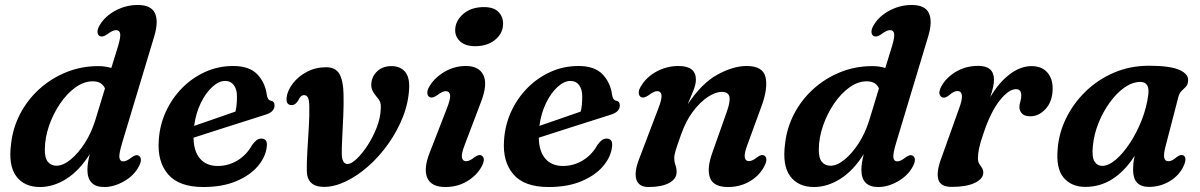

<svg xmlns="http://www.w3.org/2000/svg" viewBox="-20 -739 4820 771"><path d="M599.5 -593.5 471 -167Q457 -120.5 459.5 -105.8Q462 -91 475 -91Q488.5 -91 508.5 -107Q526.5 -120.5 537.5 -113.5Q554.5 -102 537 -69.5Q517.5 -33.5 477.8 -10.8Q438 12 398.5 12Q331 12 331 -57.5Q331 -82 340.5 -120Q298 -53 246 -20.5Q194 12 141 12Q77 12 45 -31.5Q13 -75 24.5 -161.5Q31.5 -225.5 61 -282Q90.5 -338.5 138 -381.5Q185.5 -424.5 246 -449Q306.5 -473.5 374.5 -473.5Q403.5 -473.5 427 -466L454 -553.5Q465 -590 462.5 -604Q460 -618 446 -618Q432.5 -618 411 -601.5Q391.5 -588 380 -594.5Q372 -599 371.5 -610.8Q371 -622.5 380.5 -638Q401.5 -674 443.8 -696.5Q486 -719 533 -719Q586.5 -719 602 -686.5Q617.5 -654 599.5 -593.5ZM160 -139.5Q159.5 -104 172.5 -88.8Q185.5 -73.5 207 -73.5Q233 -73.5 263 -97.8Q293 -122 319.8 -163.2Q346.5 -204.5 362.5 -256L401.5 -384Q389 -412.5 352.5 -412.5Q317 -412.5 283 -388Q249 -363.5 221.5 -323.2Q194 -283 177.2 -234.8Q160.5 -186.5 160 -139.5Z M1051 -148Q1046.5 -109 1015.8 -72.2Q985 -35.5 929.5 -11.8Q874 12 796.5 12Q699 12 655.2 -38.8Q611.5 -89.5 617.5 -174.5Q621 -235.5 645.5 -289.5Q670 -343.5 710.8 -385Q751.5 -426.5 804 -450.2Q856.5 -474 916.5 -474Q981 -474 1013 -440.8Q1045 -407.5 1051.5 -357.5Q1055 -337 1066.5 -335Q1082.5 -332.5 1082.5 -315.5Q1082.5 -304 1074 -294Q1065.5 -284 1043 -277.5Q1018 -269.5 982 -258Q946 -246.5 905.8 -233.8Q865.5 -221 826.8 -208.5Q788 -196 757 -186Q758.5 -129 784.2 -100.8Q810 -72.5 854 -72.5Q897 -72.5 933.8 -94.8Q970.5 -117 992.5 -157Q1003.5 -171.5 1011.5 -177Q1019.5 -182.5 1030 -182.5Q1056 -182 1051 -148ZM884 -414Q859 -414 832.8 -390.2Q806.5 -366.5 786.5 -325.8Q766.5 -285 759.5 -233.5Q798.5 -247 844.5 -262.8Q890.5 -278.5 925.5 -291Q931.5 -315.5 931.5 -350.5Q932 -379.5 919.2 -396.8Q906.5 -414 884 -414Z M1212 -54.5Q1211.5 -85 1214.2 -131.8Q1217 -178.5 1220 -227.5Q1223 -276.5 1222 -314Q1221.5 -337.5 1216.5 -347.2Q1211.5 -357 1201 -357Q1187 -357 1178.5 -337Q1167 -317 1151.5 -317Q1127.5 -317 1131 -347.5Q1134.5 -376 1156 -404Q1177.5 -432 1212.2 -450.5Q1247 -469 1289.5 -469Q1327.5 -469 1343 -442Q1358.5 -415 1359.5 -360.5Q1360.5 -321.5 1358.5 -274Q1356.5 -226.5 1354.2 -184.5Q1352 -142.5 1352.5 -120.5Q1353 -80.5 1376 -80.5Q1390.5 -80.5 1412.2 -101Q1434 -121.5 1455.8 -154.8Q1477.5 -188 1492.8 -227Q1508 -266 1509 -303Q1510 -321 1506.2 -330Q1502.5 -339 1492 -351Q1482 -362.5 1476 -374.5Q1470 -386.5 1471 -402.5Q1473 -432.5 1495 -453Q1517 -473.5 1551.5 -473.5Q1586.5 -473.5 1605.8 -451.8Q1625 -430 1623 -385.5Q1620.5 -327 1598 -269.8Q1575.5 -212.5 1539.5 -161.8Q1503.5 -111 1459.5 -72Q1415.5 -33 1369.2 -10.8Q1323 11.5 1281 11.5Q1212.5 11.5 1212 -54.5Z M1888 -553.5Q1848 -553.5 1827 -573.5Q1806 -593.5 1808 -622.5Q1810 -657 1841.2 -683.8Q1872.5 -710.5 1923.5 -710.5Q1964.5 -710.5 1983.2 -689.5Q2002 -668.5 2000 -638.5Q1998 -603 1967 -578.2Q1936 -553.5 1888 -553.5ZM1846 -157Q1832 -121 1835 -106.2Q1838 -91.5 1852 -91.5Q1865 -91.5 1885.5 -107.5Q1903 -121 1914.5 -114Q1931.5 -103 1914 -70Q1894 -34 1855.5 -11Q1817 12 1768.5 12Q1711.5 12 1695.8 -25Q1680 -62 1705.5 -126L1775 -305Q1790 -343.5 1787.2 -358.2Q1784.5 -373 1770 -373Q1757 -373 1735.5 -356.5Q1716 -343 1704.5 -349.5Q1696.5 -354 1696 -366Q1695.5 -378 1705 -393Q1725.5 -427.5 1765.2 -450.8Q1805 -474 1851 -474Q1903.5 -474 1921.2 -437.2Q1939 -400.5 1911.5 -329.5Z M2437.5 -148Q2433 -109 2402.2 -72.2Q2371.5 -35.5 2316 -11.8Q2260.5 12 2183 12Q2085.5 12 2041.8 -38.8Q1998 -89.5 2004 -174.5Q2007.5 -235.5 2032 -289.5Q2056.5 -343.5 2097.2 -385Q2138 -426.5 2190.5 -450.2Q2243 -474 2303 -474Q2367.5 -474 2399.5 -440.8Q2431.5 -407.5 2438 -357.5Q2441.5 -337 2453 -335Q2469 -332.5 2469 -315.5Q2469 -304 2460.5 -294Q2452 -284 2429.5 -277.5Q2404.5 -269.5 2368.5 -258Q2332.5 -246.5 2292.2 -233.8Q2252 -221 2213.2 -208.5Q2174.5 -196 2143.5 -186Q2145 -129 2170.8 -100.8Q2196.5 -72.5 2240.5 -72.5Q2283.5 -72.5 2320.2 -94.8Q2357 -117 2379 -157Q2390 -171.5 2398 -177Q2406 -182.5 2416.5 -182.5Q2442.5 -182 2437.5 -148ZM2270.5 -414Q2245.5 -414 2219.2 -390.2Q2193 -366.5 2173 -325.8Q2153 -285 2146 -233.5Q2185 -247 2231 -262.8Q2277 -278.5 2312 -291Q2318 -315.5 2318 -350.5Q2318.5 -379.5 2305.8 -396.8Q2293 -414 2270.5 -414Z M2553.5 -349.5Q2545.5 -354.5 2545 -366.2Q2544.5 -378 2554 -393Q2575.5 -429.5 2616.5 -451.8Q2657.5 -474 2704.5 -474Q2774.5 -474 2774.5 -419.5Q2774.5 -401 2765 -377Q2755.5 -353 2741.5 -320Q2798 -405 2861.2 -439.5Q2924.5 -474 2978 -474Q3043.5 -474 3054 -429.5Q3064.5 -385 3038 -312.5L2980.5 -155.5Q2968 -121.5 2970.8 -106.8Q2973.5 -92 2987.5 -92Q3001 -92 3020.5 -107.5Q3038 -121 3049.5 -114Q3066 -103 3048.5 -70Q3029 -33 2990.2 -10.5Q2951.5 12 2903.5 12Q2845 12 2831.2 -24.8Q2817.5 -61.5 2840 -124.5L2898 -288.5Q2913.5 -331.5 2909 -350.8Q2904.5 -370 2878.5 -370Q2853.5 -370 2822.5 -349.8Q2791.5 -329.5 2762.5 -291Q2733.5 -252.5 2714.5 -197.5Q2699.5 -155.5 2693.5 -136Q2687.5 -116.5 2687.5 -103.5Q2687.5 -89.5 2692.2 -76.8Q2697 -64 2697 -48Q2697 -20.5 2666.8 -4.2Q2636.5 12 2584.5 12Q2544.5 12 2535.2 -18.8Q2526 -49.5 2548 -104.5L2624 -304.5Q2639 -343.5 2636.2 -358.2Q2633.5 -373 2619 -373Q2606 -373 2584.5 -356.5Q2565 -343 2553.5 -349.5Z M3707.5 -593.5 3579 -167Q3565 -120.5 3567.5 -105.8Q3570 -91 3583 -91Q3596.5 -91 3616.5 -107Q3634.5 -120.5 3645.5 -113.5Q3662.5 -102 3645 -69.5Q3625.5 -33.5 3585.8 -10.8Q3546 12 3506.5 12Q3439 12 3439 -57.5Q3439 -82 3448.5 -120Q3406 -53 3354 -20.5Q3302 12 3249 12Q3185 12 3153 -31.5Q3121 -75 3132.5 -161.5Q3139.5 -225.5 3169 -282Q3198.5 -338.5 3246 -381.5Q3293.5 -424.5 3354 -449Q3414.5 -473.5 3482.5 -473.5Q3511.5 -473.5 3535 -466L3562 -553.5Q3573 -590 3570.5 -604Q3568 -618 3554 -618Q3540.5 -618 3519 -601.5Q3499.5 -588 3488 -594.5Q3480 -599 3479.5 -610.8Q3479 -622.5 3488.5 -638Q3509.5 -674 3551.8 -696.5Q3594 -719 3641 -719Q3694.5 -719 3710 -686.5Q3725.5 -654 3707.5 -593.5ZM3268 -139.5Q3267.5 -104 3280.5 -88.8Q3293.5 -73.5 3315 -73.5Q3341 -73.5 3371 -97.8Q3401 -122 3427.8 -163.2Q3454.5 -204.5 3470.5 -256L3509.5 -384Q3497 -412.5 3460.5 -412.5Q3425 -412.5 3391 -388Q3357 -363.5 3329.5 -323.2Q3302 -283 3285.2 -234.8Q3268.5 -186.5 3268 -139.5Z M3765.5 -347.5Q3757.5 -349.5 3753.5 -359Q3749.5 -368.5 3756.5 -384.5Q3773 -422 3814.2 -448.2Q3855.5 -474.5 3908.5 -474.5Q3971.5 -474.5 3971.5 -418.5Q3971.5 -404 3967.2 -386.2Q3963 -368.5 3956.5 -349Q3992 -409 4035.2 -441.2Q4078.5 -473.5 4122 -473.5Q4163 -473.5 4185.2 -448.5Q4207.5 -423.5 4207 -382Q4206.5 -332 4179.2 -302Q4152 -272 4117.5 -272Q4093.5 -272 4083.5 -283.5Q4073.5 -295 4073.5 -308Q4073.5 -319.5 4077.2 -331Q4081 -342.5 4081 -355.5Q4081 -381 4060 -381Q4030.5 -381 3994.2 -335.2Q3958 -289.5 3929 -202.5Q3916.5 -166.5 3911.8 -144.2Q3907 -122 3907 -103.5Q3907 -90 3912.2 -81.5Q3917.5 -73 3923 -65Q3928.5 -57 3928.5 -46Q3928.5 -21 3894.8 -4.8Q3861 11.5 3802 11.5Q3755.5 11.5 3747.5 -19.8Q3739.5 -51 3761.5 -108L3831 -302.5Q3845 -339.5 3842.5 -356.5Q3840 -373.5 3824.5 -373.5Q3811 -373.5 3793 -358Q3776.5 -344 3765.5 -347.5Z M4660 -150Q4652 -119 4655.2 -105.2Q4658.5 -91.5 4671.5 -91.5Q4680 -91.5 4687.2 -95.5Q4694.5 -99.5 4705 -108Q4721 -120.5 4732 -115Q4748 -106 4733 -72.5Q4716 -35 4677.8 -11.8Q4639.5 11.5 4593.5 11.5Q4530 11.5 4530 -57.5Q4530 -69.5 4531.2 -82.8Q4532.5 -96 4536.5 -113.5Q4456 11.5 4338.5 11.5Q4282 11.5 4250.8 -26Q4219.5 -63.5 4227.5 -144Q4232.5 -206 4261.5 -265Q4290.5 -324 4339.2 -371.5Q4388 -419 4452.8 -447Q4517.5 -475 4594 -475Q4679.5 -475 4716.8 -458Q4754 -441 4751 -413.5Q4749.5 -398.5 4741.5 -390.2Q4733.5 -382 4725 -374Q4716.5 -366 4712.5 -352ZM4368.5 -153Q4364 -108.5 4375 -90.8Q4386 -73 4406.5 -73Q4431.5 -73 4460.8 -98Q4490 -123 4517.5 -164.8Q4545 -206.5 4564.8 -257Q4584.5 -307.5 4591 -358Q4597.5 -410 4559.5 -410Q4527.5 -410 4495.8 -387.8Q4464 -365.5 4436.8 -328Q4409.5 -290.5 4391.2 -245Q4373 -199.5 4368.5 -153Z"/></svg>

Font: Fraunces 9pt S050 SemiBold
Style: Italic
Weight: 600
Italic angle: -16°
Version: Version 1.000; ttfautohint (v1.8.3)